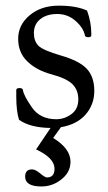

<svg xmlns="http://www.w3.org/2000/svg" viewBox="-20 -445 385 686"><path d="M316.9 -120.1Q316.9 -80.6 296.4 -49.6Q275.9 -18.6 240.2 -2.9Q219.7 5.9 197.8 9.3L169.9 47.9Q231.9 85.9 231.9 132.8Q231.9 173.3 194.3 199.7Q165 221.2 127.9 221.2Q69.8 221.2 69.8 186Q69.8 160.2 94.7 160.2Q106 160.2 122.6 173.8Q140.6 189 147.5 189Q174.8 189 174.8 158.2Q174.8 119.1 108.9 88.9L160.6 12.2Q87.4 11.2 47.9 -17.1Q38.1 -47.9 38.1 -101.1V-123Q38.1 -130.4 49.6 -130.4Q61 -130.4 62 -123Q64.5 -104 93.8 -61.5Q123 -19 181.2 -19Q210 -19 234.9 -37.1Q259.8 -55.2 259.8 -89.4Q259.8 -123.5 238.8 -144.3Q217.8 -165 164.1 -179.4Q110.4 -193.8 77.6 -225.6Q44.9 -257.3 44.9 -306.2Q44.9 -356 85.9 -390.4Q127 -424.8 189.9 -424.8Q252.9 -424.8 291 -407.2Q306.2 -366.2 306.2 -324.2V-318.8Q306.2 -312 295.4 -312Q284.7 -312 283.2 -318.8Q278.3 -345.2 250.2 -370.1Q222.2 -395 184.6 -395Q147 -395 124 -376.7Q101.1 -358.4 101.1 -327.1Q101.1 -297.9 117.4 -281.5Q133.8 -265.1 198.7 -246.3Q263.7 -227.5 290.3 -199Q316.9 -170.4 316.9 -120.1Z"/></svg>

Font: Junicode
Style: Regular
Weight: 400
Designer: Peter S. Baker
Foundry: Briery Creek Software
Version: Version 0.7.2